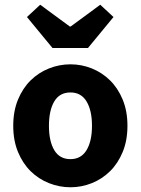

<svg xmlns="http://www.w3.org/2000/svg" viewBox="-20 -780 595 812"><path d="M278 12Q231 12 187 -5.5Q143 -23 109.5 -56Q76 -89 56 -137.5Q36 -186 36 -248Q36 -310 56 -358.5Q76 -407 109.5 -440Q143 -473 187 -490.5Q231 -508 278 -508Q325 -508 368.5 -490.5Q412 -473 445.5 -440Q479 -407 499 -358.5Q519 -310 519 -248Q519 -186 499 -137.5Q479 -89 445.5 -56Q412 -23 368.5 -5.5Q325 12 278 12ZM278 -107Q323 -107 346 -145Q369 -183 369 -248Q369 -313 346 -351Q323 -389 278 -389Q232 -389 209.5 -351Q187 -313 187 -248Q187 -183 209.5 -145Q232 -107 278 -107ZM202 -577 94 -708 150 -760 275 -668H279L404 -760L460 -708L352 -577Z"/></svg>

Font: Giro Regular
Style: Bold
Weight: 700
Designer: Paul D. Hunt
Foundry: Adobe Systems Incorporated
Version: Version 1.000;PS 1.0;hotconv 1.0.88;makeotf.lib2.5.647800